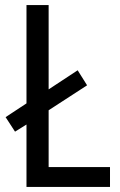

<svg xmlns="http://www.w3.org/2000/svg" viewBox="-20 -734 473 754"><path d="M412 0V-78H171V-301L322 -399L285 -458L171 -383V-714H84V-328L2 -274L39 -217L84 -245V0Z"/></svg>

Font: Noto Sans Display SemiCondensed
Style: Regular
Weight: 400
Width: 4
Designer: Monotype Design team
Foundry: Monotype Imaging Inc.
Version: 1.000